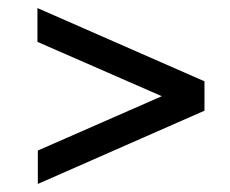

<svg xmlns="http://www.w3.org/2000/svg" viewBox="-20 -604 572 477"><path d="M74 -230 382 -365 73 -500V-584L488 -402V-329L74 -147Z"/></svg>

Font: Encode Sans Wide
Style: Medium
Weight: 500
Designer: Pablo Impallari, Andres Torresi
Foundry: Pablo Impallari, Andres Torresi
Version: Version 1.000; ttfautohint (v1.00) -l 8 -r 50 -G 200 -x 14 -